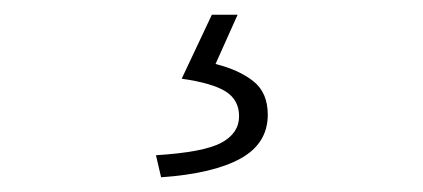

<svg xmlns="http://www.w3.org/2000/svg" viewBox="-20 -22 575 261"><path d="M199 219 192 189Q257 185 281 172Q305 159 305 136Q305 114 287 102.5Q269 91 227 85L268 -2H303L273 65Q305 73 324.5 88.5Q344 104 344 134Q344 173 307 193.5Q270 214 199 219Z"/></svg>

Font: CV Source Sans Light
Style: Regular
Weight: 300
Designer: Paul D. Hunt
Foundry: Adobe Systems Incorporated
Version: Version 3.001